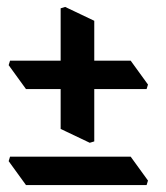

<svg xmlns="http://www.w3.org/2000/svg" viewBox="-20 -604 480 554"><path d="M155 -347H55L5 -416L9 -429H155V-580L168 -584L252 -544V-429H357L407 -360L403 -347H252V-196L239 -192L155 -232ZM357 -152 407 -83 403 -70H55L5 -139L9 -152Z"/></svg>

Font: Jaini
Style: Regular
Weight: 400
Designer: Girish Dalvi, Maithili Shingre
Foundry: Ek Type
Version: Version 1.001;PS 1.000;hotconv 16.6.51;makeotf.lib2.5.65220